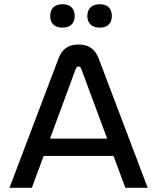

<svg xmlns="http://www.w3.org/2000/svg" viewBox="-20 -890 745 910"><path d="M257 -612 25 0H131L187 -151H518L574 0H680L448 -612C433 -651 407 -679 352 -679C298 -679 271 -651 257 -612ZM217 -233 338 -561C343 -574 350 -575 352 -575C355 -575 362 -574 366 -561L488 -233ZM218 -813C218 -780 238 -759 276 -759C313 -759 334 -780 334 -813V-815C334 -849 313 -870 276 -870C238 -870 218 -849 218 -815ZM394 -813C394 -780 415 -759 453 -759C490 -759 510 -780 510 -813V-815C510 -849 490 -870 453 -870C415 -870 394 -849 394 -815Z"/></svg>

Font: LT Wave Alt
Style: Regular
Weight: 400
Designer: Daniel Lyons
Version: Version 2.5 (Glyphs App)